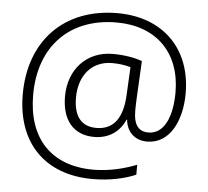

<svg xmlns="http://www.w3.org/2000/svg" viewBox="-55 -769 999 922"><g transform="rotate(5 444.5 -308.0)"><path d="M834 -354C834 -574 690 -710 475 -710C220 -710 55 -543 55 -282C55 -49 194 94 424 94C505 94 575 79 632 55V7C572 31 498 49 424 49C221 49 105 -74 105 -284C105 -517 247 -665 475 -665C666 -665 785 -546 785 -355C785 -239 748 -152 672 -152C625 -152 600 -181 600 -252C600 -271 601 -293 602 -317L611 -491C576 -504 524 -513 470 -513C342 -513 258 -419 258 -290C258 -176 314 -108 414 -108C482 -108 535 -142 562 -204H565C570 -147 609 -108 669 -108C780 -108 834 -225 834 -354ZM311 -289C311 -390 367 -469 471 -469C505 -469 535 -464 559 -457L552 -319C546 -211 504 -152 421 -152C349 -152 311 -198 311 -289Z"/></g></svg>

Font: Noto Sans Telugu Light
Style: Regular
Weight: 300
Designer: Jelle Bosma - Monotype Design Team
Foundry: Monotype Imaging Inc.
Version: Version 2.005